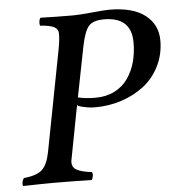

<svg xmlns="http://www.w3.org/2000/svg" viewBox="-49 -701 693 750"><g transform="rotate(-5 297.5 -326.5)"><path d="M293.9 -522 254.9 -324.2Q284.7 -316.9 323.2 -316.9Q365.7 -316.9 398.4 -333.5Q431.2 -350.1 450.9 -378.7Q470.7 -407.2 480.5 -442.6Q490.2 -478 490.2 -519Q490.2 -619.1 382.8 -619.1Q340.3 -619.1 323 -599.6Q305.7 -580.1 293.9 -522ZM250 -295.9 246.1 -279.8 208 -80.1Q205.1 -55.7 223.6 -44.7Q242.2 -33.7 284.2 -28.8Q288.1 -22 285.9 -11.2Q283.7 -0.5 279.8 2Q199.7 0 132.8 0Q92.3 0 12.2 2Q8.8 -3.9 10.5 -12.7Q12.2 -21.5 17.1 -28.8Q67.9 -33.7 89.1 -53Q110.4 -72.3 120.1 -122.1L196.8 -521Q203.1 -554.7 203.1 -578.1Q203.1 -596.7 187 -605.2Q170.9 -613.8 131.8 -616.2Q129.4 -625.5 131.3 -634.8Q133.3 -644 136.2 -647Q204.6 -645 259.8 -645H265.1Q288.6 -645 338.6 -649.9Q388.7 -654.8 405.8 -654.8Q499.5 -654.8 547.4 -617.2Q595.2 -579.6 595.2 -518.1Q595.2 -462.9 572 -417Q548.8 -371.1 510.3 -341.6Q471.7 -312 422.4 -295.9Q373 -279.8 319.8 -279.8Q286.1 -279.8 252.9 -291Q251 -294.9 250 -295.9Z"/></g></svg>

Font: Common Serif Medium
Style: Italic
Weight: 500
Italic angle: -12°
Designer: Philipp H. Poll, Khaled Hosny
Foundry: Stefan Peev, Context Ltd.
Version: Version 1.026